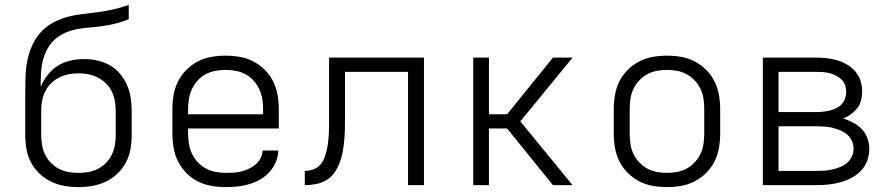

<svg xmlns="http://www.w3.org/2000/svg" viewBox="-20 -755 3640 783"><path d="M300 8Q271 8 242.5 3Q214 -2 188 -14.5Q162 -27 141 -47Q120 -67 106.5 -92.5Q93 -118 88 -146.5Q83 -175 83 -204V-377Q83 -409 84 -441.5Q85 -474 91 -505.5Q97 -537 110 -567Q123 -597 144 -621Q165 -645 193.5 -661Q222 -677 253 -685.5Q284 -694 316 -697.5Q348 -701 380 -705.5Q412 -710 443.5 -717Q475 -724 505 -735V-677Q482 -667 457.5 -660.5Q433 -654 408 -650Q383 -646 358 -644Q333 -642 308 -638.5Q283 -635 259 -626.5Q235 -618 214.5 -603Q194 -588 180 -566.5Q166 -545 158.5 -521Q151 -497 148.5 -472Q146 -447 146 -422V-401Q157 -427 174.5 -449.5Q192 -472 216 -487Q240 -502 267.5 -508Q295 -514 324 -514Q351 -514 378 -508Q405 -502 428.5 -488.5Q452 -475 469.5 -454Q487 -433 498 -408Q509 -383 513 -356Q517 -329 517 -301V-204Q517 -175 512 -146.5Q507 -118 493.5 -92.5Q480 -67 459 -47Q438 -27 412 -14.5Q386 -2 357.5 3Q329 8 300 8ZM300 -50Q321 -50 341 -53.5Q361 -57 379.5 -66.5Q398 -76 412.5 -91Q427 -106 436 -124.5Q445 -143 448.5 -163.5Q452 -184 452 -204V-301Q452 -322 448.5 -342.5Q445 -363 436 -381.5Q427 -400 412.5 -414.5Q398 -429 379.5 -438.5Q361 -448 341 -452Q321 -456 300 -456Q279 -456 259 -452Q239 -448 220.5 -438.5Q202 -429 187.5 -414.5Q173 -400 164 -381.5Q155 -363 151.5 -342.5Q148 -322 148 -301V-204Q148 -184 151.5 -163.5Q155 -143 164 -124.5Q173 -106 187.5 -91Q202 -76 220.5 -66.5Q239 -57 259 -53.5Q279 -50 300 -50Z M901 8Q871 8 842 3Q813 -2 787 -15Q761 -28 740 -49.5Q719 -71 706 -97Q693 -123 688 -152Q683 -181 683 -210V-310Q683 -339 688 -368Q693 -397 706 -423Q719 -449 740 -470Q761 -491 787 -504.5Q813 -518 842 -523Q871 -528 900 -528Q929 -528 958 -523Q987 -518 1013 -504.5Q1039 -491 1060 -470Q1081 -449 1094 -423Q1107 -397 1112 -368Q1117 -339 1117 -310V-231H747V-210Q747 -189 750.5 -168Q754 -147 763 -128Q772 -109 786.5 -93.5Q801 -78 819.5 -68Q838 -58 859 -54Q880 -50 901 -50Q917 -50 933 -51Q949 -52 965 -56Q981 -60 995.5 -67Q1010 -74 1022.5 -84.5Q1035 -95 1042.5 -109.5Q1050 -124 1051 -141H1115Q1114 -116 1104.5 -93.5Q1095 -71 1078.5 -53Q1062 -35 1041 -23Q1020 -11 996.5 -4Q973 3 949 5.5Q925 8 901 8ZM747 -289H1053V-310Q1053 -331 1049.5 -352Q1046 -373 1037 -392Q1028 -411 1014 -426.5Q1000 -442 981.5 -452Q963 -462 942 -466Q921 -470 900 -470Q879 -470 858 -466Q837 -462 818.5 -452Q800 -442 786 -426.5Q772 -411 763 -392Q754 -373 750.5 -352Q747 -331 747 -310Z M1223 0V-58Q1240 -58 1256 -63.5Q1272 -69 1284 -81Q1296 -93 1302 -109Q1308 -125 1312 -141Q1316 -157 1318 -174Q1320 -191 1321 -207.5Q1322 -224 1322 -241Q1322 -258 1322 -275V-520H1709V0H1644V-462H1387V-277Q1387 -253 1386.5 -230Q1386 -207 1384 -184Q1382 -161 1378 -138Q1374 -115 1366 -93.5Q1358 -72 1345 -52.5Q1332 -33 1312 -21Q1292 -9 1269 -4.5Q1246 0 1223 0Z M2235 0 2048 -231H1974V0H1910V-520H1974V-289H2048L2235 -520H2315L2102 -260L2315 0Z M2700 8Q2671 8 2642 3Q2613 -2 2587 -15.5Q2561 -29 2540 -50Q2519 -71 2506 -97Q2493 -123 2488 -152Q2483 -181 2483 -210V-310Q2483 -339 2488 -368Q2493 -397 2506 -423Q2519 -449 2540 -470Q2561 -491 2587 -504.5Q2613 -518 2642 -523Q2671 -528 2700 -528Q2729 -528 2758 -523Q2787 -518 2813 -504.5Q2839 -491 2860 -470Q2881 -449 2894 -423Q2907 -397 2912 -368Q2917 -339 2917 -310V-210Q2917 -181 2912 -152Q2907 -123 2894 -97Q2881 -71 2860 -50Q2839 -29 2813 -15.5Q2787 -2 2758 3Q2729 8 2700 8ZM2700 -50Q2721 -50 2742 -54Q2763 -58 2781 -68Q2799 -78 2813.5 -93.5Q2828 -109 2837 -128Q2846 -147 2849 -168Q2852 -189 2852 -210V-310Q2852 -331 2849 -352Q2846 -373 2837 -392Q2828 -411 2813.5 -426.5Q2799 -442 2781 -452Q2763 -462 2742 -466Q2721 -470 2700 -470Q2679 -470 2658 -466Q2637 -462 2619 -452Q2601 -442 2586.5 -426.5Q2572 -411 2563 -392Q2554 -373 2551 -352Q2548 -331 2548 -310V-210Q2548 -189 2551 -168Q2554 -147 2563 -128Q2572 -109 2586.5 -93.5Q2601 -78 2619 -68Q2637 -58 2658 -54Q2679 -50 2700 -50Z M3091 0V-520H3310Q3331 -520 3353 -517.5Q3375 -515 3396 -508.5Q3417 -502 3436 -490.5Q3455 -479 3469 -462.5Q3483 -446 3489.5 -425Q3496 -404 3496 -382Q3496 -364 3491.5 -346Q3487 -328 3476 -314Q3465 -300 3450.5 -289.5Q3436 -279 3419 -272Q3440 -265 3460 -254.5Q3480 -244 3495 -228Q3510 -212 3517.5 -191Q3525 -170 3525 -147Q3525 -123 3516.5 -99.5Q3508 -76 3491 -58.5Q3474 -41 3452 -29.5Q3430 -18 3406.5 -11.5Q3383 -5 3358.5 -2.5Q3334 0 3310 0ZM3155 -298H3310Q3323 -298 3337 -299.5Q3351 -301 3364.5 -304.5Q3378 -308 3390.5 -314Q3403 -320 3412.5 -330Q3422 -340 3426.5 -353.5Q3431 -367 3431 -380Q3431 -394 3426.5 -407.5Q3422 -421 3412 -430.5Q3402 -440 3389.5 -446.5Q3377 -453 3364 -456.5Q3351 -460 3337 -461Q3323 -462 3310 -462H3155ZM3155 -58H3310Q3326 -58 3342.5 -59Q3359 -60 3375 -64Q3391 -68 3406.5 -74Q3422 -80 3434.5 -91Q3447 -102 3454 -117Q3461 -132 3461 -149Q3461 -165 3454 -180.5Q3447 -196 3434.5 -206.5Q3422 -217 3406.5 -223.5Q3391 -230 3375 -234Q3359 -238 3342.5 -239Q3326 -240 3310 -240H3155Z"/></svg>

Font: Iosevka Light Extended
Style: Regular
Weight: 300
Width: 7
Monospace: yes
Designer: Belleve Invis
Foundry: Belleve Invis
Version: Version 32.5.0; ttfautohint (v1.8.4)